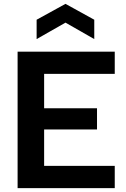

<svg xmlns="http://www.w3.org/2000/svg" viewBox="-20 -965 645 985"><path d="M70.3 0V-700H568.7V-586H206.4V-409.7H477.7V-300.8H206.4V-114H568.7V0ZM167.9 -764.5V-863.8L316 -945.2L463.6 -863.8V-764.5L316 -848.9Z"/></svg>

Font: Envelope Sans Variable
Style: Regular
Weight: 500
Designer: Andreas Rasmussen / Norman Anderson
Foundry: mail.de GmbH
Version: Version 1.150